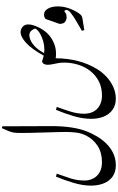

<svg xmlns="http://www.w3.org/2000/svg" viewBox="388 -1318 1291 2107"><g transform="rotate(-90 1033.5 -264.5)"><path d="M271 361Q200 361 150.5 326.5Q101 292 75.5 230Q50 168 50 88Q50 0 79.5 -100.5Q109 -201 149 -296L181 -287Q153 -208 129.5 -136Q106 -64 106 16Q106 71 129 114.5Q152 158 197 183.5Q242 209 306 209Q413 209 486.5 161Q560 113 600 34Q626 -19 632.5 -78.5Q639 -138 639 -182Q639 -205 638 -249.5Q637 -294 635.5 -350.5Q634 -407 632 -466.5Q630 -526 629 -580Q628 -634 628 -673Q628 -706 629 -728.5Q630 -751 635 -772.5Q640 -794 651 -821.5Q662 -849 681 -890L701 -884L703 -358Q704 -232 688.5 -128.5Q673 -25 640 55Q621 101 590 154Q559 207 514 254Q469 301 409 331Q349 361 271 361Z M1004 361Q933 361 883.5 326Q834 291 808.5 230.5Q783 170 783 92Q783 0 812.5 -101Q842 -202 882 -296L914 -287Q886 -212 862.5 -136.5Q839 -61 839 11Q839 105 894 157Q949 209 1039 209Q1129 209 1196.5 173.5Q1264 138 1309.5 79Q1355 20 1377.5 -54Q1400 -128 1400 -204Q1400 -239 1395 -268.5Q1390 -298 1383 -330Q1380 -346 1378 -360Q1376 -374 1376 -386Q1376 -439 1414 -449Q1444 -437 1476 -430Q1548 -560 1615 -622Q1682 -684 1735 -684Q1767 -684 1793 -661.5Q1819 -639 1819 -598Q1819 -572 1808 -538.5Q1797 -505 1778.5 -470.5Q1760 -436 1736 -407Q1695 -358 1632 -326.5Q1569 -295 1497 -295Q1472 -295 1448 -299Q1446 -166 1417.5 -55.5Q1389 55 1331 152Q1296 211 1244.5 258.5Q1193 306 1131.5 333.5Q1070 361 1004 361ZM1698 -588Q1677 -588 1644.5 -574Q1612 -560 1575.5 -525Q1539 -490 1504 -426Q1525 -423 1546 -423Q1586 -423 1633 -435.5Q1680 -448 1719 -471Q1758 -494 1774 -523Q1767 -548 1748.5 -568Q1730 -588 1698 -588Z M1757 15 1749 -11 1845 -67Q1912 -106 1949 -136Q1962 -147 1970 -159Q1978 -171 1978 -179Q1978 -190 1972.5 -197Q1967 -204 1963 -204Q1959 -200 1943 -189.5Q1927 -179 1897 -179Q1872 -179 1848.5 -195Q1825 -211 1825 -257L1879 -410Q1890 -419 1903 -423Q1916 -427 1926 -427Q1967 -427 1992 -384.5Q2017 -342 2017 -271Q2017 -226 2004.5 -181.5Q1992 -137 1973.5 -100Q1955 -63 1937 -39Q1922 -19 1910.5 -13.5Q1899 -8 1876 -4Z"/></g></svg>

Font: Gulzar
Style: Regular
Weight: 400
Designer: Borna Izadpanah, Alice Savoie, Simon Cozens, Fiona Ross
Version: Version 1.000;[7b34f74]; ttfautohint (v1.8.4)